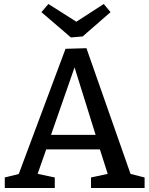

<svg xmlns="http://www.w3.org/2000/svg" viewBox="-20 -944 750 964"><path d="M642 -52 615 -76 706 -53V0H437V-53L535 -74L525 -58L477 -208L494 -194H202L217 -208L165 -60L160 -73L255 -53V0H4V-53L93 -75L68 -54L309 -699L414 -702ZM231 -252 222 -267H476L465 -251L343 -642H367ZM501 -924 535 -883 395 -761 336 -756 188 -883 223 -924 398 -813 331 -814Z"/></svg>

Font: Bitter Thin Medium
Style: Regular
Weight: 500
Version: Version 3.021